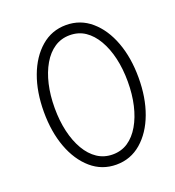

<svg xmlns="http://www.w3.org/2000/svg" viewBox="-124 -785 794 869"><g transform="rotate(-20 273.0 -350.0)"><path d="M114 -350Q114 -411 126 -463Q138 -515 161 -554.5Q184 -594 216.5 -615.5Q249 -637 290 -637Q332 -637 364 -615.5Q396 -594 419 -554.5Q442 -515 454 -463Q466 -411 466 -350Q466 -289 454 -237Q442 -185 419 -145.5Q396 -106 364 -84.5Q332 -63 290 -63Q249 -63 216.5 -84.5Q184 -106 161 -145.5Q138 -185 126 -237Q114 -289 114 -350ZM62 -350Q62 -254 90 -178.5Q118 -103 169.5 -58.5Q221 -14 290 -14Q359 -14 410.5 -58.5Q462 -103 490 -178.5Q518 -254 518 -350Q518 -446 490 -521.5Q462 -597 410.5 -641.5Q359 -686 290 -686Q221 -686 169.5 -641.5Q118 -597 90 -521.5Q62 -446 62 -350Z"/></g></svg>

Font: SpinnyJost
Style: Regular
Weight: 300
Version: Version 3.710